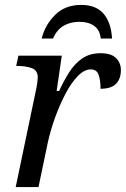

<svg xmlns="http://www.w3.org/2000/svg" viewBox="-20 -763 513 783"><path d="M128 -402Q131 -416 132.5 -429.5Q134 -443 134 -447Q134 -477 108.5 -485.5Q83 -494 54 -494H46L55 -536H232L211 -392H221Q240 -433 262 -468Q284 -503 315 -524.5Q346 -546 391 -546Q433 -546 453 -526.5Q473 -507 473 -477Q473 -442 453.5 -421.5Q434 -401 390 -401Q390 -437 382 -458.5Q374 -480 350 -480Q324 -480 297.5 -453Q271 -426 247.5 -381.5Q224 -337 205 -284.5Q186 -232 175 -182L137 0H44ZM150 -606Q164 -662 205 -702.5Q246 -743 311 -743Q371 -743 402 -707.5Q433 -672 437 -606H391Q387 -641 364 -657.5Q341 -674 304 -674Q267 -674 239.5 -658Q212 -642 196 -606Z"/></svg>

Font: NotoSerif-Italic
Style: Regular
Weight: 400
Italic angle: -12°
Designer: Monotype Design Team
Foundry: Monotype Imaging Inc.
Version: Version 2.007; ttfautohint (v1.8) -l 8 -r 50 -G 200 -x 14 -D